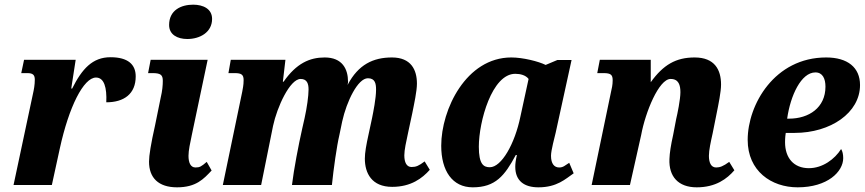

<svg xmlns="http://www.w3.org/2000/svg" viewBox="-20 -792 3702 822"><path d="M38 0H202L236 -156C275 -335 338 -460 391 -460C426 -460 438 -417 435 -354C511 -354 561 -390 561 -465C561 -516 528 -547 453 -547C376 -547 331 -497 289 -413H285L304 -536H83L71 -479H97C121 -479 129 -471 129 -451C129 -428 125 -408 121 -390Z M782 -625C835 -625 888 -653 888 -711C888 -754 850 -772 807 -772C756 -772 704 -749 704 -685C704 -644 739 -625 782 -625ZM738 10C820 10 852 -26 886 -62L865 -99C842 -79 835 -75 817 -75C795 -75 787 -97 787 -125C787 -148 794 -180 802 -218L869 -536H625L614 -479H633C668 -479 677 -471 677 -446C677 -427 675 -403 668 -374L644 -256C626 -176 618 -126 618 -100C618 -31 658 10 738 10Z M1659 8C1740 8 1788 -29 1820 -65L1798 -101C1773 -82 1761 -77 1742 -77C1720 -77 1711 -98 1711 -127C1711 -150 1719 -186 1727 -223L1745 -307C1753 -347 1765 -402 1765 -434C1765 -493 1740 -546 1658 -546C1577 -546 1514 -515 1469 -430H1468C1470 -435 1470 -439 1470 -442C1470 -496 1446 -546 1370 -546C1306 -546 1249 -521 1194 -442H1191L1202 -536H968L958 -479H985C1014 -479 1023 -472 1023 -449C1023 -426 1019 -412 1017 -399L934 0H1098L1149 -253C1166 -333 1221 -454 1267 -454C1295 -454 1301 -433 1301 -409C1301 -381 1294 -331 1284 -286L1274 -242C1258 -171 1238 -67 1230 0H1401C1408 -69 1422 -168 1433 -214L1445 -272C1464 -358 1512 -457 1555 -457C1586 -457 1590 -434 1590 -408C1590 -371 1578 -312 1573 -287L1558 -217C1548 -172 1542 -138 1542 -113C1542 -51 1571 8 1659 8Z M2004 10C2101 10 2141 -40 2188 -128H2193C2188 -107 2186 -92 2186 -78C2186 -17 2225 10 2285 10C2365 10 2401 -26 2436 -50L2417 -95C2399 -84 2392 -75 2374 -75C2353 -75 2339 -91 2339 -125C2339 -149 2355 -206 2359 -224L2427 -535H2366L2316 -514C2286 -529 2219 -546 2169 -546C1976 -546 1869 -324 1869 -168C1869 -60 1917 10 2004 10ZM2077 -76C2050 -76 2030 -89 2030 -164C2030 -271 2086 -476 2186 -476C2208 -476 2231 -470 2243 -454L2208 -293C2184 -176 2127 -76 2077 -76Z M3124 -63 3102 -99C3076 -80 3062 -75 3046 -75C3024 -75 3015 -96 3015 -125C3015 -149 3023 -185 3031 -221L3048 -306C3056 -346 3067 -399 3067 -430C3067 -493 3040 -546 2954 -546C2874 -546 2820 -515 2766 -440V-536H2548L2537 -479H2564C2596 -479 2603 -471 2603 -448C2603 -428 2599 -412 2596 -399L2513 0H2677L2725 -214C2743 -312 2801 -454 2851 -454C2886 -454 2893 -427 2893 -397C2893 -367 2880 -303 2875 -283L2862 -215C2852 -170 2847 -138 2846 -111C2843 -37 2883 10 2963 10C3045 10 3093 -27 3124 -63Z M3395 10C3523 10 3590 -57 3590 -115C3590 -131 3587 -145 3581 -154C3554 -111 3502 -72 3443 -72C3378 -72 3341 -116 3341 -183C3341 -203 3343 -216 3344 -223H3382C3536 -223 3662 -309 3662 -428C3662 -503 3609 -546 3517 -546C3296 -546 3181 -344 3181 -193C3181 -60 3282 10 3395 10ZM3350 -284C3364 -383 3410 -482 3471 -482C3502 -482 3514 -455 3514 -421C3514 -331 3443 -284 3358 -284Z"/></svg>

Font: Noto Serif SemiCondensed Extra
Style: Italic
Weight: 800
Width: 4
Italic angle: -12°
Designer: Monotype Design Team
Foundry: Monotype Imaging Inc.
Version: Version 1.901